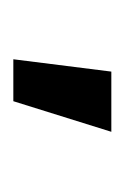

<svg xmlns="http://www.w3.org/2000/svg" viewBox="30 -800 187 288"><g transform="rotate(90 124.0 -655.5)"><path d="M68.4 -581.5 86.9 -728.5H177.2L131.3 -581.5Z"/></g></svg>

Font: Inter Cardless Display
Style: Regular
Weight: 400
Designer: Rasmus Andersson
Foundry: rsms
Version: Version 4.001;git-9221beed3